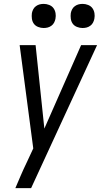

<svg xmlns="http://www.w3.org/2000/svg" viewBox="-20 -752 540 987"><path d="M59 215Q73 182 87 149.5Q101 117 117 84L151 11L81 -520H163L208 -91L397 -520H479L140 215ZM404 -608Q390 -608 376 -613.5Q362 -619 354 -630Q346 -641 344 -655.5Q342 -670 344 -685Q346 -695 351 -704.5Q356 -714 365 -720.5Q374 -727 384 -729.5Q394 -732 405 -732Q419 -732 433 -726.5Q447 -721 455 -710Q463 -699 465.5 -684.5Q468 -670 465 -655Q463 -645 458 -635.5Q453 -626 444 -619.5Q435 -613 425 -610.5Q415 -608 404 -608ZM204 -608Q190 -608 176 -613.5Q162 -619 154 -630Q146 -641 144 -655.5Q142 -670 144 -685Q146 -695 151 -704.5Q156 -714 165 -720.5Q174 -727 184 -729.5Q194 -732 205 -732Q219 -732 233 -726.5Q247 -721 255 -710Q263 -699 265.5 -684.5Q268 -670 265 -655Q263 -645 258 -635.5Q253 -626 244 -619.5Q235 -613 225 -610.5Q215 -608 204 -608Z"/></svg>

Font: Iosevka Oblique
Style: Regular
Weight: 400
Italic angle: -9°
Monospace: yes
Designer: Belleve Invis
Foundry: Belleve Invis
Version: Version 32.5.0; ttfautohint (v1.8.4)